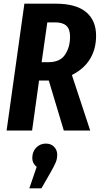

<svg xmlns="http://www.w3.org/2000/svg" viewBox="-20 -712 547 1047"><path d="M372 -303 472 0H328L246 -273H193L155 0H16L113 -692H283Q394 -692 449 -646.5Q504 -601 504 -517Q504 -445 471 -390.5Q438 -336 372 -303ZM207 -373H245Q307 -373 334.5 -413.5Q362 -454 362 -512Q362 -553 342 -571.5Q322 -590 280 -590H238ZM292 132Q292 153 284.5 172Q277 191 257 226L206 315H140L180 198Q156 179 156 150Q156 115 177.5 93Q199 71 230 71Q258 71 275 88.5Q292 106 292 132Z"/></svg>

Font: Fira Sans Extra Condensed SemiBold
Style: Italic
Weight: 600
Width: 3
Italic angle: -8°
Designer: Carrois Corporate & Edenspiekermann AG
Foundry: Carrois Corporate GbR & Edenspiekermann AG
Version: Version 4.203